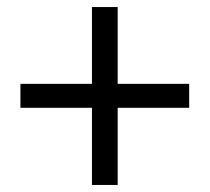

<svg xmlns="http://www.w3.org/2000/svg" viewBox="-20 -641 595 545"><path d="M314 -116H241V-335H38V-403H241V-621H314V-403H517V-335H314Z"/></svg>

Font: Source Han Sans & Saira Hybrid
Style: Regular
Weight: 400
Designer: Ryoko NISHIZUKA 西塚涼子 (kana & ideographs); Paul D. Hunt (Latin, Greek & Cyrillic); Wenlong ZHANG 张文龙 (bopomofo); Sandoll 
Foundry: Adobe Systems Incorporated
Version: Version 1.00;August 2, 2021;FontCreator 13.0.0.2675 64-bit